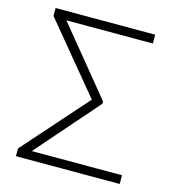

<svg xmlns="http://www.w3.org/2000/svg" viewBox="-108 -813 824 904"><g transform="rotate(15 304.5 -361.0)"><path d="M557.6 -42.5V0H69.8L74.7 -42.5ZM537.1 -722.2V-679.2H61V-722.2ZM381.3 -355V-343.8L80.6 0H51.8V-37.6L328.1 -349.6L51.8 -683.6V-722.2H80.6Z"/></g></svg>

Font: Inter Tight ExtraLight
Style: Regular
Weight: 250
Designer: Rasmus Andersson
Foundry: rsms
Version: Version 3.004